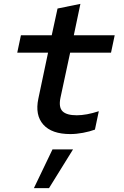

<svg xmlns="http://www.w3.org/2000/svg" viewBox="-20 -683 640 991"><path d="M343 9Q247 9 203.5 -40Q160 -89 178 -174L228 -411H69L88 -501H247L277 -639L395 -663L361 -501H572L553 -411H342L292 -178Q282 -129 303 -108.5Q324 -88 376 -88Q426 -88 490 -109L470 -14Q443 -4 408.5 2.5Q374 9 343 9ZM155 288 251 88H357L233 288Z"/></svg>

Font: Red Hat Mono Medium
Style: Italic
Weight: 500
Italic angle: -12°
Monospace: yes
Designer: Pentagram, MCKL
Foundry: Pentagram, MCKL
Version: Version 1.023; ttfautohint (v1.8.3)